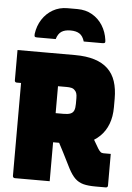

<svg xmlns="http://www.w3.org/2000/svg" viewBox="-62 -998 725 1051"><g transform="rotate(5 300.0 -472.5)"><path d="M427 -326Q446 -293 464 -263Q482 -233 501 -200Q508 -189 514.5 -183.5Q521 -178 531 -178Q534 -178 537 -178Q540 -178 543 -178H571Q571 -134 571 -91.5Q571 -49 571 -4Q571 1 568 4Q565 7 560 7Q548 7 533 7Q518 7 504 7Q462 7 436 0Q410 -7 391 -25Q372 -43 353 -79Q332 -121 311 -162.5Q290 -204 268 -245ZM13 -700Q92 -700 171 -700Q250 -700 329 -700Q391 -700 436 -686Q481 -672 510 -644.5Q539 -617 552.5 -576Q566 -535 566 -481V-434Q566 -382 550.5 -341.5Q535 -301 505.5 -272.5Q476 -244 436 -229Q396 -214 346 -214Q309 -214 271 -214Q233 -214 196 -214L185 -207V-374Q213 -374 241 -374Q269 -374 296 -374Q319 -374 332.5 -379.5Q346 -385 351.5 -398Q357 -411 357 -434V-466Q357 -483 353.5 -493Q350 -503 343 -509Q336 -517 324.5 -519.5Q313 -522 299 -522Q253 -522 207.5 -522Q162 -522 116 -522Q70 -522 24 -522Q19 -522 16 -525Q13 -528 13 -533Q13 -575 13 -616Q13 -657 13 -700ZM251 0Q202 0 155 0Q108 0 59 0Q54 0 51 -3.5Q48 -7 48 -11Q48 -91 48 -169Q48 -247 48 -325Q48 -403 48 -481Q48 -559 48 -639H265L251 -621Q251 -577 251 -534Q251 -491 251 -448Q251 -390 251 -333Q251 -276 251 -218.5Q251 -161 251 -100Q251 -73 251 -47.5Q251 -22 251 0ZM216 -778Q190 -778 164.5 -778Q139 -778 113 -778Q103 -778 100.5 -781.5Q98 -785 99 -797Q105 -841 127.5 -876Q150 -911 185.5 -931.5Q221 -952 266 -952H320Q366 -952 401.5 -931.5Q437 -911 459 -876Q481 -841 487 -797Q489 -785 486 -781.5Q483 -778 473 -778Q447 -778 421.5 -778Q396 -778 370 -778Q361 -808 342.5 -820Q324 -832 293 -832Q262 -832 243.5 -820Q225 -808 216 -778Z"/></g></svg>

Font: Recursive Black
Style: Regular
Weight: 900
Version: Version 1.085